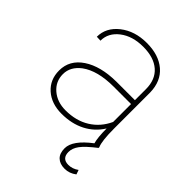

<svg xmlns="http://www.w3.org/2000/svg" viewBox="-191 -565 858 858"><g transform="rotate(45 237.5 -136.0)"><path d="M107.9 -181.2Q64 -147.5 64 -101.1Q64 -54.7 98.9 -24.7Q133.8 5.4 187 5.4Q252.9 5.4 301 -24.4Q349.1 -54.2 374 -108.4V-221.7H264.2Q163.1 -221.7 107.9 -181.2ZM40.5 -100.6Q40.5 -166.5 99.4 -205.8Q158.2 -245.1 256.8 -246.1H374V-315.4Q374 -376 336.7 -408.7Q299.3 -441.4 231.7 -441.4Q164.1 -441.4 120.6 -408Q77.1 -374.5 77.1 -325.2L53.2 -326.2Q53.2 -384.3 104.2 -424.6Q155.3 -464.8 231 -464.8Q306.6 -464.8 351.6 -426.5Q396.5 -388.2 397.9 -318.4V-90.8Q397.9 -12.2 410.2 15.1V19.5Q362.3 56.6 345 80.1Q327.6 103.5 327.6 127.4Q327.6 168.9 368.2 168.9Q393.6 168.9 416.5 152.3L423.8 173.3Q398.4 192.9 368.2 192.9Q337.9 192.9 320.8 176.5Q303.7 160.2 303.7 127.9Q303.7 77.6 382.3 18.1Q374 -11.7 374 -67.4Q345.2 -21 296.9 3.9Q248.5 28.8 184.8 28.8Q121.1 28.8 80.8 -6.8Q40.5 -42.5 40.5 -100.6Z"/></g></svg>

Font: Yantramanav Thin
Style: Regular
Weight: 250
Version: Version 1.001;PS 1.0;hotconv 1.0.72;makeotf.lib2.5.5900; ttf